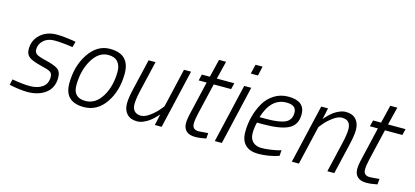

<svg xmlns="http://www.w3.org/2000/svg" viewBox="-59 -1130 3405 1577"><g transform="rotate(15 1643.5 -341.5)"><path d="M483 -491 459 -496C443 -498.7 421.5 -501.5 394.5 -504.5C367.5 -507.5 343 -509 321 -509C264.3 -509 217.8 -492.7 181.5 -460C145.2 -427.3 127 -385.7 127 -335C127 -304.3 137 -281.8 157 -267.5C177 -253.2 210.3 -240.3 257 -229C298.3 -219.7 326 -210.8 340 -202.5C354 -194.2 361 -179.3 361 -158C361 -120 347.3 -91.3 320 -72C292.7 -52.7 257.3 -43 214 -43C174.7 -43 124.3 -48.3 63 -59L52 -11L74 -6C89.3 -2.7 110 0.7 136 4C162 7.3 185.7 9 207 9C269.7 9 321.2 -6.3 361.5 -37C401.8 -67.7 422 -112 422 -170C422 -204 411.8 -228 391.5 -242C371.2 -256 335.7 -269 285 -281C245.7 -290.3 219.5 -299.3 206.5 -308C193.5 -316.7 187 -330 187 -348C187 -378 198.7 -403.7 222 -425C245.3 -446.3 275.7 -457 313 -457C355.7 -457 408 -452.3 470 -443Z M686 -43C616.7 -43 582 -78 582 -148C582 -231.3 600 -303.7 636 -365C672 -426.3 717.7 -457 773 -457C808.3 -457 835 -446.8 853 -426.5C871 -406.2 880 -379 880 -345C880 -261.7 862 -190.5 826 -131.5C790 -72.5 743.3 -43 686 -43ZM773 -509C701 -509 641.2 -473.7 593.5 -403C545.8 -332.3 522 -247.3 522 -148C522 -43.3 576.7 9 686 9C762 9 823.5 -25.3 870.5 -94C917.5 -162.7 941 -246 941 -344C941 -454 885 -509 773 -509Z M1326 -168 1300 -137C1283.3 -116.3 1261 -95.7 1233 -75C1205 -54.3 1180 -44 1158 -44C1134 -44 1115.5 -50.8 1102.5 -64.5C1089.5 -78.2 1083 -97.7 1083 -123C1083 -152.3 1089.3 -194 1102 -248L1161 -500H1102L1042 -244C1028.7 -188 1022 -144 1022 -112C1022 -74.7 1032.2 -45.2 1052.5 -23.5C1072.8 -1.8 1101.7 9 1139 9C1155.7 9 1173.2 5.2 1191.5 -2.5C1209.8 -10.2 1225.3 -18.7 1238 -28C1250.7 -37.3 1263.3 -48 1276 -60C1288.7 -72 1297 -80.5 1301 -85.5L1310 -97L1289 0H1347L1463 -500H1403Z M1831 -500H1682L1720 -653H1660L1623 -500H1555L1542 -447H1610L1549 -186C1537.7 -140.7 1532 -106 1532 -82C1532 -52.7 1540.7 -30.2 1558 -14.5C1575.3 1.2 1600 9 1632 9C1660 9 1691.3 5.3 1726 -2L1730 -49L1650 -43C1613.3 -43 1595 -60 1595 -94C1595 -116 1599.3 -145.7 1608 -183L1670 -447H1818Z M2002 -612 2020 -692H1960L1941 -612ZM1859 0 1975 -500H1915L1799 0Z M2103 -285C2138.3 -400.3 2199.7 -458 2287 -458C2343 -458 2371 -436.7 2371 -394C2371 -352.7 2354.5 -324.2 2321.5 -308.5C2288.5 -292.8 2235.3 -285 2162 -285ZM2184 -44C2152.7 -44 2127.8 -52.7 2109.5 -70C2091.2 -87.3 2082 -112 2082 -144C2082 -172 2086 -202.7 2094 -236H2150C2246.7 -236 2317.7 -247.8 2363 -271.5C2408.3 -295.2 2431 -336.3 2431 -395C2431 -471 2384 -509 2290 -509C2245.3 -509 2205.3 -497.8 2170 -475.5C2134.7 -453.2 2106.5 -423.7 2085.5 -387C2064.5 -350.3 2048.5 -310.7 2037.5 -268C2026.5 -225.3 2021 -182 2021 -138C2021 -89.3 2033.8 -52.7 2059.5 -28C2085.2 -3.3 2121.3 9 2168 9C2227.3 9 2286 -0.7 2344 -20L2348 -69L2324 -62C2307.3 -58 2285.3 -54 2258 -50C2230.7 -46 2206 -44 2184 -44Z M2591 -331 2616 -362C2633.3 -383.3 2656 -404.3 2684 -425C2712 -445.7 2737 -456 2759 -456C2809 -456 2834 -429.7 2834 -377C2834 -347.7 2827.7 -306 2815 -252L2756 0H2815L2875 -256C2888.3 -312 2895 -355.7 2895 -387C2895 -425 2885 -455 2865 -477C2845 -499 2816 -510 2778 -510C2761.3 -510 2743.8 -506.2 2725.5 -498.5C2707.2 -490.8 2691.7 -482.3 2679 -473C2666.3 -463.7 2653.7 -452.8 2641 -440.5C2628.3 -428.2 2620 -419.5 2616 -414.5L2607 -403L2628 -500H2570L2454 0H2514Z M3287 -500H3138L3176 -653H3116L3079 -500H3011L2998 -447H3066L3005 -186C2993.7 -140.7 2988 -106 2988 -82C2988 -52.7 2996.7 -30.2 3014 -14.5C3031.3 1.2 3056 9 3088 9C3116 9 3147.3 5.3 3182 -2L3186 -49L3106 -43C3069.3 -43 3051 -60 3051 -94C3051 -116 3055.3 -145.7 3064 -183L3126 -447H3274Z"/></g></svg>

Font: RazerF5 Light
Style: Italic
Weight: 300
Foundry: Razer Inc.
Version: Version 2